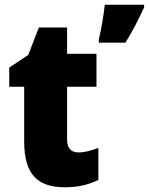

<svg xmlns="http://www.w3.org/2000/svg" viewBox="-20 -780 628 810"><path d="M588 -749V-760H422C418 -718 406 -651 397 -614V-600H509C543 -654 564 -698 588 -749ZM311 -137C280 -137 263 -155 263 -191V-414H387V-553H263V-664H144L99 -548L19 -495V-414H82V-182C82 -39 144 10 253 10C315 10 355 -2 395 -21V-156C365 -145 339 -137 311 -137Z"/></svg>

Font: Noto Sans Kannada SemiCondensed Black
Style: Regular
Weight: 900
Width: 4
Designer: Jelle Bosma - Monotype Design Team
Foundry: Monotype Imaging Inc.
Version: Version 2.005